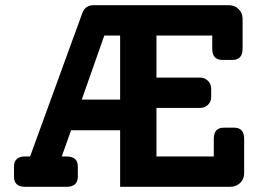

<svg xmlns="http://www.w3.org/2000/svg" viewBox="-20 -720 1026 740"><path d="M882 -228Q921 -228 921 -185V-52Q921 -30 905.5 -15Q890 0 867 0H443V-218H254L218 -117H236Q280 -117 280 -78V-39Q280 0 236 0H77Q34 0 34 -39V-78Q34 -117 77 -117H96L297 -669Q308 -700 341 -700H862Q884 -700 899.5 -685Q915 -670 915 -647V-533Q915 -489 876 -489H837Q798 -489 798 -533V-583H583V-421H751Q769 -421 781.5 -408.5Q794 -396 794 -378V-347Q794 -328 781.5 -316Q769 -304 751 -304H583V-117H804V-185Q804 -228 843 -228ZM295 -336H443V-583H382Z"/></svg>

Font: Solway
Style: Bold
Weight: 700
Designer: Mariya V. Pigoulevskaya
Foundry: The Northern Block Ltd.
Version: Version 1.000;hotconv 1.0.109;makeotfexe 2.5.65596